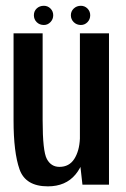

<svg xmlns="http://www.w3.org/2000/svg" viewBox="-20 -654 446 680"><path d="M131 -228Q131 -118.5 146 -90.8Q161 -63 190.5 -63Q225 -63 243 -91Q261 -119 263 -163L284.5 -146Q282.5 -78.5 247.5 -36.2Q212.5 6 149.5 6Q70.5 6 49.2 -54.2Q28 -114.5 28 -227.5V-536H131ZM263 -80V-536H366V0H272ZM100 -600Q100 -614.5 110 -624Q120 -633.5 135.5 -633.5Q149 -633.5 158.8 -623.8Q168.5 -614 168.5 -600Q168.5 -586 158.8 -575.8Q149 -565.5 135.5 -565.5Q120 -565.5 110 -575.5Q100 -585.5 100 -600ZM231 -600Q231 -614 241.2 -623.8Q251.5 -633.5 266.5 -633.5Q280 -633.5 289.8 -623.8Q299.5 -614 299.5 -600Q299.5 -585.5 289.8 -575.5Q280 -565.5 266.5 -565.5Q251.5 -565.5 241.2 -575.5Q231 -585.5 231 -600Z"/></svg>

Font: Anybody Narrow Medium
Style: Regular
Weight: 500
Width: 3
Designer: Tyler Finck
Foundry: Etcetera Type Company
Version: Version 1.000; ttfautohint (v1.8)